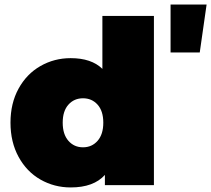

<svg xmlns="http://www.w3.org/2000/svg" viewBox="-20 -812 926 842"><path d="M655 -742V0H440V-45Q391 10 290 10Q218 10 157.5 -24.5Q97 -59 61.5 -124Q26 -189 26 -274Q26 -359 61.5 -423.5Q97 -488 157.5 -522.5Q218 -557 290 -557Q381 -557 429 -510V-742ZM433 -274Q433 -325 408 -353Q383 -381 344 -381Q305 -381 280 -353Q255 -325 255 -274Q255 -223 280 -194.5Q305 -166 344 -166Q383 -166 408 -194.5Q433 -223 433 -274ZM728 -792H886L856 -582H728Z"/></svg>

Font: Montserrat Alternates Black
Style: Regular
Weight: 900
Designer: Julieta Ulanovsky
Foundry: Julieta Ulanovsky
Version: Version 7.200